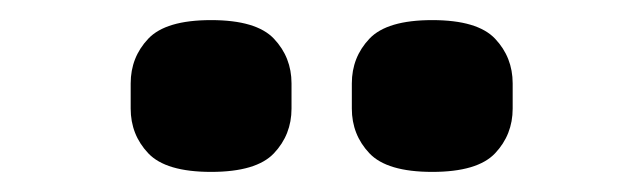

<svg xmlns="http://www.w3.org/2000/svg" viewBox="-20 -771 640 191"><path d="M190 -600Q145 -600 127.5 -618.5Q110 -637 110 -663V-688Q110 -714 127.5 -732.5Q145 -751 190 -751Q235 -751 252.5 -732.5Q270 -714 270 -688V-663Q270 -637 252.5 -618.5Q235 -600 190 -600ZM410 -600Q365 -600 347.5 -618.5Q330 -637 330 -663V-688Q330 -714 347.5 -732.5Q365 -751 410 -751Q455 -751 472.5 -732.5Q490 -714 490 -688V-663Q490 -637 472.5 -618.5Q455 -600 410 -600Z"/></svg>

Font: IBM Plex Sans
Style: Bold
Weight: 700
Designer: Mike Abbink, Paul van der Laan, Pieter van Rosmalen
Foundry: Bold Monday
Version: Version 3.201